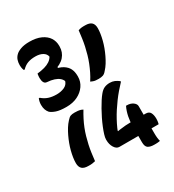

<svg xmlns="http://www.w3.org/2000/svg" viewBox="-209 -909 1018 1123"><g transform="rotate(-30 300.0 -347.5)"><path d="M358 -411Q373 -434 384.5 -457.5Q396 -481 405.5 -505Q415 -529 422 -553.5Q429 -578 434.5 -603Q440 -628 443.5 -654Q447 -680 450 -705Q455 -707 460 -708Q465 -709 470.5 -710Q476 -711 482.5 -711Q489 -711 497 -711Q526 -711 539.5 -698.5Q553 -686 553 -660Q553 -643 550 -623Q547 -603 541.5 -581.5Q536 -560 528 -538.5Q520 -517 510 -496Q500 -475 488.5 -456.5Q477 -438 463 -423Q451 -408 439 -404Q427 -400 410 -400Q399 -400 389.5 -401Q380 -402 372.5 -405Q365 -408 358 -411ZM242 -289Q228 -266 216 -242.5Q204 -219 194.5 -195Q185 -171 178 -146.5Q171 -122 165.5 -97Q160 -72 156.5 -46.5Q153 -21 150 6Q145 7 140 8Q135 9 129.5 10Q124 11 117.5 11Q111 11 103 11Q74 11 60.5 -1.5Q47 -14 47 -40Q47 -57 50 -77Q53 -97 58.5 -118.5Q64 -140 72 -161.5Q80 -183 90 -204Q100 -225 111.5 -243.5Q123 -262 137 -277Q150 -292 160 -296Q170 -300 188 -300Q199 -300 209 -299Q219 -298 227.5 -295.5Q236 -293 242 -289ZM306 -679Q306 -640 281.5 -612Q257 -584 206 -571L235 -594V-563L205 -581Q245 -575 268 -560.5Q291 -546 301 -525.5Q311 -505 311 -477V-473Q311 -439 292 -411.5Q273 -384 240.5 -368Q208 -352 165 -352Q121 -352 96.5 -360.5Q72 -369 60 -380Q51 -390 46 -404Q41 -418 41 -436Q41 -442 41.5 -447Q42 -452 43 -457Q44 -462 45.5 -467Q47 -472 49 -477H55Q74 -460 97.5 -452Q121 -444 152 -444Q180 -444 203 -454Q226 -464 233 -487Q228 -500 216 -510Q204 -520 184.5 -526.5Q165 -533 137 -535Q124 -536 118 -547.5Q112 -559 112 -578Q112 -583 112.5 -588Q113 -593 113.5 -598Q114 -603 115 -606Q143 -609 164.5 -615Q186 -621 201.5 -631.5Q217 -642 225 -657Q221 -677 201.5 -688Q182 -699 153 -699Q123 -699 101.5 -691Q80 -683 62 -664H56Q54 -669 52.5 -673.5Q51 -678 50.5 -682.5Q50 -687 49.5 -691.5Q49 -696 49 -701Q49 -718 54 -733.5Q59 -749 71 -761Q82 -773 106 -782Q130 -791 166 -791Q212 -791 243.5 -776.5Q275 -762 290.5 -738Q306 -714 306 -684ZM538 93Q535 94 530 94.5Q525 95 520.5 95.5Q516 96 510.5 96Q505 96 498 96Q472 96 457.5 86.5Q443 77 443 47V-61Q443 -77 444.5 -93Q446 -109 449 -124Q452 -139 457 -154.5Q462 -170 469 -184H474Q499 -184 515.5 -172Q532 -160 532 -145V38Q532 56 533.5 69Q535 82 538 93ZM580 5H315Q296 5 282.5 -16.5Q269 -38 269 -68V-72Q269 -84 275 -103.5Q281 -123 290.5 -146.5Q300 -170 312 -194.5Q324 -219 337 -242Q350 -265 362 -283.5Q374 -302 384 -314Q400 -334 416.5 -341Q433 -348 453 -348Q462 -348 469.5 -346.5Q477 -345 484.5 -342Q492 -339 499 -334.5Q506 -330 513 -325V-320Q495 -301 477 -280Q459 -259 442.5 -236.5Q426 -214 411 -191Q396 -168 383 -144Q370 -120 360 -97.5Q350 -75 343 -52L354 -113V-51L324 -72Q348 -78 368.5 -81Q389 -84 409 -85.5Q429 -87 450 -87H545Q568 -87 576.5 -71Q585 -55 585 -30Q585 -25 584.5 -20Q584 -15 583.5 -10.5Q583 -6 582 -2Q581 2 580 5Z"/></g></svg>

Font: Recursive Monospace Casual SemiBold
Style: Regular
Weight: 600
Version: Version 1.047